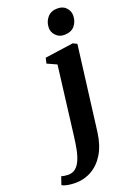

<svg xmlns="http://www.w3.org/2000/svg" viewBox="-313 -855 809 1179"><g transform="rotate(-20 91.0 -265.5)"><path d="M198 7.5Q187.5 89.5 154.8 144.8Q122 200 73 228.2Q24 256.5 -34 256.5Q-62 256.5 -86.2 252Q-110.5 247.5 -121.5 239L-104 188Q-96 190.5 -83.2 192.5Q-70.5 194.5 -61 194.5Q-31.5 194.5 -12 178.8Q7.5 163 20.2 134.2Q33 105.5 40.8 66.5Q48.5 27.5 54 -19L109.5 -465L47.5 -493L55.5 -528.5L242 -555L267.5 -542ZM210 -621Q178 -621 156.2 -644.2Q134.5 -667.5 136 -697Q137.5 -735.5 161 -762Q184.5 -788.5 226 -788.5Q263 -788.5 283.2 -765.5Q303.5 -742.5 303 -714.5Q302.5 -676 279.8 -648.5Q257 -621 210 -621Z"/></g></svg>

Font: Merriweather 48pt ExtraBold
Style: Italic
Weight: 800
Italic angle: -7.8°
Version: Version 2.101